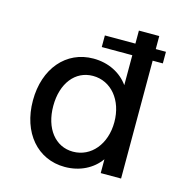

<svg xmlns="http://www.w3.org/2000/svg" viewBox="-106 -798 872 911"><g transform="rotate(15 330.0 -342.0)"><path d="M465 0H565V-579H615V-636H565V-700H465V-636H315V-579H465V-432C428 -484 366 -516 292 -516C158 -516 65 -407 65 -250C65 -92 158 16 292 16C366 16 428 -16 465 -68ZM165 -250C165 -361 224 -436 311 -436C400 -436 465 -358 465 -250C465 -142 400 -64 311 -64C224 -64 165 -139 165 -250Z"/></g></svg>

Font: Uncut Plan8
Style: Regular
Weight: 400
Designer: Kasper Nordkvist
Foundry: UNCUT.wtf
Version: Version 1.002;Glyphs 3.1.2 (3151)